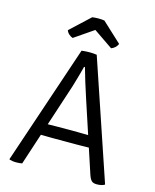

<svg xmlns="http://www.w3.org/2000/svg" viewBox="-129 -965 854 1057"><g transform="rotate(15 298.5 -436.0)"><path d="M254.5 -683Q263.5 -684.5 276.8 -685.2Q290 -686 299.5 -686Q308 -686 321.2 -685.2Q334.5 -684.5 341 -683L570.5 -4.5Q562 1 550.5 3.5Q539 6 525 6Q506.5 6 496.8 -2.2Q487 -10.5 479 -33.5L347.5 -433Q332.5 -477.5 319 -522Q305.5 -566.5 296 -600.5H291Q286 -581 279.8 -558.5Q273.5 -536 267.5 -515.5Q261.5 -495 257.5 -481.5L99.5 1Q92.5 2.5 83.5 3.2Q74.5 4 65.5 4Q54 4 45.2 2.5Q36.5 1 28 -1L26 -4.5ZM227 -177Q224 -177 206.8 -177.2Q189.5 -177.5 172.2 -177.8Q155 -178 151.5 -178H121L145.5 -243.5H172.5Q176 -243.5 190.5 -243.8Q205 -244 219.8 -244.2Q234.5 -244.5 237.5 -244.5H352Q355.5 -244.5 370.2 -244.2Q385 -244 400.2 -243.8Q415.5 -243.5 419 -243.5H446L468 -178H438Q434.5 -178 417 -177.8Q399.5 -177.5 382.2 -177.2Q365 -177 361.5 -177ZM333 -876 444.5 -772.5Q439.5 -759.5 428.8 -750.2Q418 -741 408 -738L298.5 -813L189 -738Q179 -741 168 -750.2Q157 -759.5 152.5 -772.5L263.5 -876Q270.5 -877 279.8 -877.8Q289 -878.5 298.5 -878.5Q308.5 -878.5 317.2 -877.8Q326 -877 333 -876Z"/></g></svg>

Font: Signika Light Light
Style: Regular
Weight: 300
Version: Version 2.001